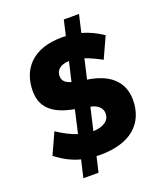

<svg xmlns="http://www.w3.org/2000/svg" viewBox="-156 -869 904 1069"><g transform="rotate(-20 296.0 -334.0)"><path d="M241 100 262 9C269 10 276 10 284 10C465 10 560 -76 560 -217C560 -308 506 -382 375 -406L358 -409L385 -526C416 -515 448 -500 483 -481L540 -606C497 -635 457 -653 417 -664L441 -768H351L330 -677C322 -678 315 -678 307 -678C127 -678 52 -576 52 -452C52 -360 105 -302 237 -278L238 -277L207 -141C168 -154 129 -174 89 -201L32 -76C79 -40 124 -16 175 -3L151 100ZM391 -197C391 -156 357 -130 293 -127L324 -261C367 -253 391 -228 391 -197ZM221 -479C221 -514 244 -538 299 -541L272 -426C239 -435 221 -451 221 -479Z"/></g></svg>

Font: Gantari ExtraBold
Style: Regular
Weight: 800
Designer: Anugrah Pasau
Foundry: Lafontype
Version: Version 1.000